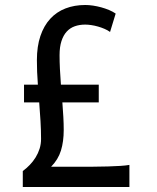

<svg xmlns="http://www.w3.org/2000/svg" viewBox="-20 -745 626 765"><path d="M75.7 -407.7H130.9Q128.9 -434.1 127.9 -458.5Q127 -482.9 127 -505.4Q127 -560.1 140.9 -601.3Q154.8 -642.6 180.2 -670.2Q205.6 -697.8 241 -711.4Q276.4 -725.1 319.8 -725.1Q334 -725.1 350.6 -722.7Q367.2 -720.2 383.3 -715.8Q399.4 -711.4 414.6 -705.1Q429.7 -698.7 440.9 -690.9L418.5 -617.7Q409.2 -624.5 396.7 -629.9Q384.3 -635.3 370.6 -639.2Q356.9 -643.1 343.8 -645Q330.6 -647 319.8 -647Q296.9 -647 278.1 -640.4Q259.3 -633.8 245.8 -619.1Q232.4 -604.5 224.9 -581.3Q217.3 -558.1 217.3 -524.9Q217.3 -499 218.8 -469.2Q220.2 -439.5 222.7 -407.7H373.5V-336.9H228.5Q231 -306.6 232.4 -278.8Q233.9 -251 233.9 -227.1Q233.9 -181.2 222.9 -145.3Q211.9 -109.4 183.6 -80.6H282.7Q318.8 -80.6 351.1 -80.8Q383.3 -81.1 410.6 -81.8Q438 -82.5 459.5 -84Q481 -85.4 495.6 -87.9V0H70.8V-63.5Q85.4 -74.2 98.6 -87.9Q111.8 -101.6 121.8 -117.7Q131.8 -133.8 137.7 -152.3Q143.6 -170.9 143.6 -191.4Q143.6 -225.6 141.4 -262.5Q139.2 -299.3 136.2 -336.9H75.7Z"/></svg>

Font: Andika Basic
Style: Regular
Weight: 400
Designer: Annie Olsen & Victor Gaultney
Foundry: SIL International
Version: Version 1.000